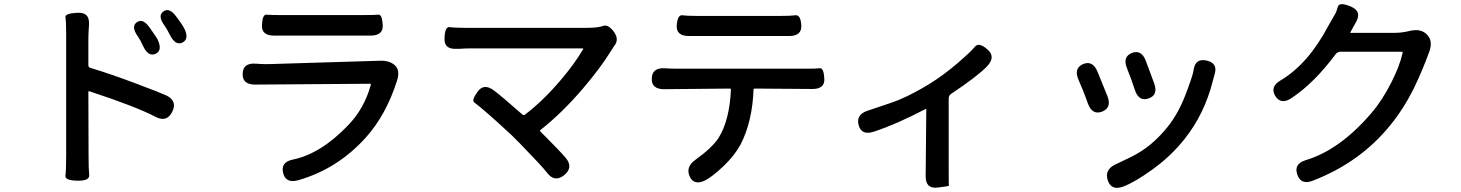

<svg xmlns="http://www.w3.org/2000/svg" viewBox="-20 -821 6980 917"><path d="M349 42Q289 41 292.5 17.5Q296 -6 296 -78V-656Q296 -719 292.5 -738Q289 -757 349 -760Q410 -764 405 -701L404 -685Q402 -656 402 -627V-510Q402 -500 411 -497Q502 -470 627 -423Q752 -376 775 -365Q829 -338 802 -286Q776 -235 723 -263Q627 -313 407 -385Q402 -387 402 -382L403 -78Q403 -13 406 15Q409 43 349 42ZM723 -564Q688 -548 663 -602Q651 -629 639 -646Q604 -695 634 -715Q663 -736 697 -686Q730 -639 732 -634Q758 -580 723 -564ZM852 -618Q818 -601 791 -655Q776 -685 767 -697Q731 -745 760 -766Q789 -788 824 -739Q851 -703 858 -689Q886 -636 852 -618Z M1403 40Q1344 56 1332 4Q1320 -47 1379 -59Q1511 -86 1641 -221Q1720 -302 1751 -416Q1752 -421 1747 -421L1198 -417Q1137 -417 1139 -469Q1140 -521 1201 -517L1215 -516Q1243 -514 1271 -515L1797 -531Q1842 -532 1867 -508Q1892 -484 1876 -435Q1824 -272 1727 -164Q1591 -13 1403 40ZM1289 -651Q1228 -651 1231 -702Q1234 -753 1252.5 -751Q1271 -749 1324 -749H1713Q1769 -749 1787 -751Q1805 -753 1808 -702Q1811 -651 1750 -651Z M2674 16Q2628 52 2592 3Q2569 -27 2464 -135Q2444 -156 2423 -176L2352 -241Q2330 -261 2308 -280Q2259 -322 2245 -332Q2231 -342 2261 -383Q2291 -425 2339 -389Q2374 -363 2475 -274Q2481 -269 2488 -274Q2573 -339 2655 -435Q2725 -517 2765 -586Q2767 -590 2762 -590H2234Q2205 -590 2176 -588H2162Q2100 -584 2103 -639Q2105 -695 2128 -691.5Q2151 -688 2205 -688H2783Q2835 -688 2860 -697Q2885 -706 2912 -669Q2939 -632 2913 -601Q2910 -597 2895 -573Q2849 -498 2764 -398Q2664 -281 2561 -200Q2557 -197 2561 -193Q2656 -98 2682 -67Q2720 -21 2674 16Z M3349 40Q3295 67 3274 22Q3254 -23 3299 -56Q3381 -115 3411 -161Q3464 -244 3471 -393Q3471 -398 3466 -398L3152 -395Q3091 -395 3093 -446Q3094 -498 3154 -495Q3182 -493 3211 -493H3836Q3878 -493 3896 -495Q3914 -497 3917 -446Q3920 -395 3858 -396L3584 -398Q3579 -398 3579 -393Q3573 -239 3517 -131Q3489 -79 3437 -29Q3382 23 3349 40ZM3270 -649Q3209 -649 3212 -700Q3216 -751 3239 -748Q3262 -745 3306 -745H3710Q3754 -745 3779 -748Q3804 -751 3807 -700Q3810 -649 3749 -649Z M4456 75Q4400 81 4401 19L4404 -297Q4404 -302 4400 -300Q4258 -226 4153 -192Q4095 -173 4081 -223Q4067 -273 4123 -292L4227 -327Q4254 -336 4280 -347Q4347 -376 4415.5 -418Q4484 -460 4553 -519Q4618 -575 4636.5 -598Q4655 -621 4696 -585Q4737 -550 4695 -505Q4648 -456 4523 -373Q4511 -365 4511 -351V-14Q4511 61 4512 65Q4513 69 4456 75Z M5345 70Q5288 91 5271 41Q5254 -10 5306 -35L5377 -69Q5402 -81 5426 -96Q5495 -139 5555 -213Q5607 -277 5642 -368.5Q5677 -460 5680 -483Q5687 -544 5742 -532Q5798 -520 5781 -466Q5779 -461 5772 -433Q5733 -278 5639 -159Q5573 -75 5482 -10Q5400 49 5345 70ZM5244 -288Q5197 -270 5176 -326L5163 -362Q5153 -389 5141 -416L5131 -440Q5107 -495 5153 -515Q5199 -534 5222 -478L5269 -362Q5291 -307 5244 -288ZM5466 -351Q5419 -334 5400 -392L5392 -415Q5383 -443 5372 -470L5363 -494Q5340 -550 5386 -568Q5432 -586 5453 -529L5492 -424Q5513 -367 5466 -351Z M6250 42Q6194 64 6176 13Q6158 -38 6216 -56Q6379 -105 6528 -279Q6581 -340 6625 -427Q6666 -508 6679 -569Q6680 -574 6675 -574H6383Q6368 -574 6359 -562Q6256 -424 6149 -353Q6099 -319 6071 -362Q6044 -406 6096 -437Q6228 -515 6325 -699Q6340 -726 6356 -753Q6363 -764 6369.5 -788.5Q6376 -813 6431 -790Q6487 -767 6455 -713L6430 -668Q6427 -664 6432 -664H6640Q6667 -664 6693 -669L6721 -675Q6770 -684 6797 -654Q6824 -624 6807 -576Q6773 -482 6732 -398Q6683 -300 6620 -223Q6476 -45 6250 42Z"/></svg>

Font: Resource Han Rounded CN Medium
Style: Regular
Weight: 500
Designer: Cyano Hao (round all glyphs); Ryoko NISHIZUKA 西塚涼子 (kana, bopomofo & ideographs); Paul D. Hunt (Latin, Greek & Cyrillic)
Foundry: Cyano Hao
Version: 0.990